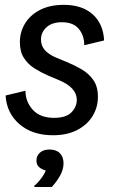

<svg xmlns="http://www.w3.org/2000/svg" viewBox="-20 -532 457 773"><path d="M193.3 12.5Q110 12.5 58.3 -32.1Q6.7 -76.7 2.5 -147.5L82.5 -166.7Q82.5 -122.5 112.1 -90Q141.7 -57.5 197.5 -57.5Q245.8 -57.5 267.5 -79.6Q289.2 -101.7 289.2 -130Q289.2 -180 215.8 -210L172.5 -228.3Q144.2 -240.8 118.3 -257.1Q92.5 -273.3 76.2 -298.8Q60 -324.2 60 -362.5Q60 -403.3 80.8 -437.5Q101.7 -471.7 141.2 -492.1Q180.8 -512.5 236.7 -512.5Q310.8 -512.5 353.3 -474.2Q395.8 -435.8 399.2 -369.2L319.2 -350Q319.2 -389.2 297.1 -415.8Q275 -442.5 229.2 -442.5Q189.2 -442.5 167.1 -422.1Q145 -401.7 145 -373.3Q145 -347.5 160.8 -330Q176.7 -312.5 204.2 -300.8L248.3 -282.5Q279.2 -270 307.9 -253.3Q336.7 -236.7 355.4 -210.4Q374.2 -184.2 374.2 -142.5Q374.2 -100 352.9 -65Q331.7 -30 291.2 -8.8Q250.8 12.5 193.3 12.5ZM118.3 220.8V215.8Q132.5 204.2 145.8 186.2Q159.2 168.3 164.2 154.2Q149.2 150.8 137.9 141.2Q126.7 131.7 126.7 114.2Q126.7 95 140.8 82.5Q155 70 179.2 70Q206.7 70 221.2 85Q235.8 100 235.8 125.8Q235.8 150.8 221.2 176.2Q206.7 201.7 188.3 220.8Z"/></svg>

Font: Familjen Grotesk GF
Style: Italic
Weight: 400
Designer: Anders Wikstroem, Jonas Baeckman, Matilda Gysing, Kristian Moeller
Foundry: Familjen STHML AB
Version: Version 2.000; Beta; Release 4; Build 6